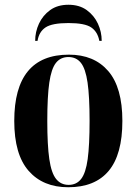

<svg xmlns="http://www.w3.org/2000/svg" viewBox="-20 -778 576 808"><path d="M267 10Q161 10 100.5 -59Q40 -128 40 -269Q40 -548 270 -548Q376 -548 435.5 -479Q495 -410 495 -269Q495 -128 437.5 -59Q380 10 267 10ZM269 0Q302 0 321.5 -25Q341 -50 349 -108.5Q357 -167 357 -269Q357 -372 348.5 -430.5Q340 -489 320.5 -513.5Q301 -538 268 -538Q235 -538 215.5 -513.5Q196 -489 187.5 -430.5Q179 -372 179 -269Q179 -167 187.5 -108.5Q196 -50 216 -25Q236 0 269 0ZM128 -606Q128 -644 144 -678.5Q160 -713 191 -735.5Q222 -758 268 -758Q314 -758 345 -735.5Q376 -713 392 -678.5Q408 -644 408 -606H398Q391 -644 364 -662.5Q337 -681 268 -681Q199 -681 171.5 -662.5Q144 -644 138 -606Z"/></svg>

Font: Noto Serif Display Condensed
Style: Bold
Weight: 700
Width: 3
Designer: Monotype Design Team
Foundry: Monotype Imaging Inc.
Version: Version 2.009